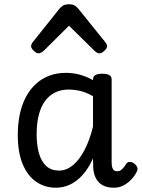

<svg xmlns="http://www.w3.org/2000/svg" viewBox="-20 -859 664 896"><path d="M242 17Q189 17 148.5 -11Q108 -39 85.5 -94Q63 -149 63 -229Q63 -281 72.5 -326Q82 -371 101 -406.5Q120 -442 147 -467Q174 -492 209.5 -505.5Q245 -519 288 -519Q321 -519 352.5 -510.5Q384 -502 414 -485V-489Q414 -502 425 -508.5Q436 -515 457 -515Q479 -515 490 -508.5Q501 -502 501 -489V-101Q501 -86 504 -77Q507 -68 512.5 -64Q518 -60 527 -60Q536 -60 542 -63.5Q548 -67 555 -75Q562 -83 570 -96Q576 -103 585 -103.5Q594 -104 605 -97Q616 -89 620 -79Q624 -69 619 -59Q609 -38 592.5 -21Q576 -4 556 6.5Q536 17 512 17Q488 17 470.5 10.5Q453 4 441 -8.5Q429 -21 422.5 -38.5Q416 -56 415 -78Q415 -87 414.5 -98Q414 -109 414 -120Q393 -73 365.5 -42.5Q338 -12 306.5 2.5Q275 17 242 17ZM151 -232Q151 -181 162 -143Q173 -105 196 -84Q219 -63 256 -63Q289 -63 319 -87Q349 -111 373.5 -157Q398 -203 414 -268V-410Q383 -428 355 -434.5Q327 -441 299 -441Q272 -441 249 -432.5Q226 -424 207.5 -407Q189 -390 176.5 -365Q164 -340 157.5 -306.5Q151 -273 151 -232ZM160 -610Q150 -610 137.5 -622Q125 -634 125 -644Q125 -647 126 -650Q127 -653 131 -660L258 -819Q264 -826 273.5 -832.5Q283 -839 302 -839Q321 -839 330 -832.5Q339 -826 345 -819L473 -660Q478 -653 479 -650Q480 -647 480 -644Q480 -634 467 -622Q454 -610 445 -610Q438 -610 432 -613.5Q426 -617 420 -623L302 -739L185 -623Q178 -617 172 -613.5Q166 -610 160 -610Z"/></svg>

Font: Playwrite PE
Style: Regular
Weight: 400
Designer: Veronika Burian, José Scaglione
Foundry: TypeTogether
Version: Version 1.002